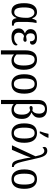

<svg xmlns="http://www.w3.org/2000/svg" viewBox="1533 -2369 1076 4182"><g transform="rotate(90 2071.0 -278.0)"><path d="M49 -267Q49 -407 101 -476.5Q153 -546 243 -546Q342 -546 380 -441H385Q401 -497 429 -536H481Q473 -504 465.5 -444Q458 -384 458 -339V-138Q458 -91 476.5 -66.5Q495 -42 530 -42H537V0H469Q389 0 375 -101H371Q327 10 230 10Q140 10 94.5 -57.5Q49 -125 49 -267ZM368 -309V-348Q357 -419 327 -454Q297 -489 256 -489Q198 -489 170 -433Q142 -377 142 -266Q142 -154 166.5 -102Q191 -50 249 -50Q312 -50 340 -120.5Q368 -191 368 -309Z M599 -145Q599 -244 702 -281V-285Q662 -299 638 -330.5Q614 -362 614 -403Q614 -471 663 -508Q712 -545 802 -545Q878 -545 915.5 -517Q953 -489 953 -448Q953 -420 936 -406Q919 -392 881 -392Q881 -444 859 -472Q837 -500 794 -500Q748 -500 726.5 -474.5Q705 -449 705 -406Q705 -364 724.5 -338Q744 -312 781 -309Q787 -310 810 -315Q833 -320 852 -320Q869 -320 879.5 -311.5Q890 -303 890 -287Q890 -270 876 -259Q862 -248 840 -248Q824 -248 802.5 -252.5Q781 -257 766 -264Q734 -255 713 -226Q692 -197 692 -152Q692 -100 721.5 -74Q751 -48 806 -48Q898 -48 952 -123Q960 -120 965 -111.5Q970 -103 970 -90Q970 -65 949.5 -42Q929 -19 887.5 -4.5Q846 10 785 10Q694 10 646.5 -32.5Q599 -75 599 -145Z M1076 -292Q1076 -546 1281 -546Q1382 -546 1441 -471Q1500 -396 1500 -258Q1500 -122 1446.5 -56Q1393 10 1299 10Q1227 10 1165 -44Q1167 -8 1167 49V240H1076ZM1407 -258Q1407 -373 1375 -433.5Q1343 -494 1278 -494Q1216 -494 1191.5 -442.5Q1167 -391 1167 -293V-100Q1195 -72 1224 -57Q1253 -42 1291 -42Q1344 -42 1375.5 -93.5Q1407 -145 1407 -258Z M1597 -269Q1597 -546 1810 -546Q1910 -546 1965 -476Q2020 -406 2020 -269Q2020 10 1807 10Q1707 10 1652 -60.5Q1597 -131 1597 -269ZM1927 -269Q1927 -384 1899.5 -439Q1872 -494 1808 -494Q1744 -494 1717 -439Q1690 -384 1690 -269Q1690 -154 1717.5 -98Q1745 -42 1809 -42Q1872 -42 1899.5 -98Q1927 -154 1927 -269Z M2156 -561Q2156 -668 2209.5 -716Q2263 -764 2354 -764Q2446 -764 2495 -720.5Q2544 -677 2544 -598Q2544 -524 2506 -483Q2468 -442 2431 -428V-423Q2497 -400 2533.5 -351.5Q2570 -303 2570 -217Q2570 -107 2518 -48.5Q2466 10 2376 10Q2298 10 2247 -39V238H2156ZM2477 -218Q2477 -294 2452.5 -337Q2428 -380 2380 -398Q2352 -384 2324 -384Q2308 -384 2298.5 -392Q2289 -400 2289 -415Q2289 -432 2301.5 -442Q2314 -452 2337 -452Q2363 -452 2385 -444Q2418 -458 2436.5 -495Q2455 -532 2455 -589Q2455 -648 2428.5 -683.5Q2402 -719 2353 -719Q2300 -719 2273.5 -682Q2247 -645 2247 -578V-100Q2296 -42 2364 -42Q2419 -42 2448 -85.5Q2477 -129 2477 -218Z M2667 -269Q2667 -546 2880 -546Q2980 -546 3035 -476Q3090 -406 3090 -269Q3090 10 2877 10Q2777 10 2722 -60.5Q2667 -131 2667 -269ZM2997 -269Q2997 -384 2969.5 -439Q2942 -494 2878 -494Q2814 -494 2787 -439Q2760 -384 2760 -269Q2760 -154 2787.5 -98Q2815 -42 2879 -42Q2942 -42 2969.5 -98Q2997 -154 2997 -269ZM2844 -621Q2880 -718 2895 -796H2980V-784Q2969 -750 2939 -698Q2909 -646 2880 -606H2844Z M3384 -513Q3362 -624 3334 -664.5Q3306 -705 3267 -705Q3243 -705 3224.5 -693.5Q3206 -682 3195 -665Q3180 -680 3180 -706Q3180 -734 3202 -752Q3224 -770 3265 -770Q3323 -770 3361 -723.5Q3399 -677 3423 -568L3499 -238Q3523 -132 3551 -87Q3579 -42 3614 -42H3618V0H3601Q3562 0 3538.5 -11Q3515 -22 3498.5 -49Q3482 -76 3466 -130Q3448 -196 3431.5 -282Q3415 -368 3411 -406H3408Q3389 -339 3355 -260L3243 0H3145Z M3670 -269Q3670 -546 3883 -546Q3983 -546 4038 -476Q4093 -406 4093 -269Q4093 10 3880 10Q3780 10 3725 -60.5Q3670 -131 3670 -269ZM4000 -269Q4000 -384 3972.5 -439Q3945 -494 3881 -494Q3817 -494 3790 -439Q3763 -384 3763 -269Q3763 -154 3790.5 -98Q3818 -42 3882 -42Q3945 -42 3972.5 -98Q4000 -154 4000 -269Z"/></g></svg>

Font: Noto Serif Narrow
Style: Regular
Weight: 400
Width: 4
Designer: Monotype Design Team
Foundry: Monotype Imaging Inc.
Version: Version 1.001